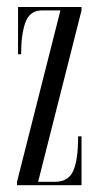

<svg xmlns="http://www.w3.org/2000/svg" viewBox="-20 -544 294 564"><path d="M30 0V-10L157.5 -513.5H104Q67.5 -513.5 54.8 -478.5Q42 -443.5 42 -384.5H33V-523.5H219.5V-513.5L92 -10H141.5Q181 -10 195.2 -42.2Q209.5 -74.5 209.5 -143.5H219.5V0Z"/></svg>

Font: Imbue 100pt Light
Style: Regular
Weight: 300
Designer: Tyler Finck
Foundry: Etcetera Type Company
Version: Version 1.102; ttfautohint (v1.8.3)